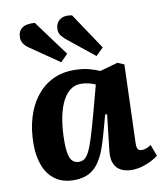

<svg xmlns="http://www.w3.org/2000/svg" viewBox="-89 -870 813 956"><g transform="rotate(-10 317.5 -392.0)"><path d="M541.5 -118Q540.5 -96 545.5 -85.5Q550.5 -75 567.5 -75Q578 -75 590.5 -79.8Q603 -84.5 613.5 -92L635 -34Q623 -24 601 -12.5Q579 -1 552.8 6.5Q526.5 14 500 14Q469 14 446 2Q423 -10 412.3 -35Q401.5 -60 406 -98.5L426.5 -280L417 -281.5L392 -191Q380 -146 365.8 -108.5Q351.5 -71 331.5 -43.5Q311.5 -16 281.8 -1Q252 14 208.5 14Q152 14 114.5 -12.7Q77 -39.5 58.5 -86.7Q40 -134 40 -196Q40 -269 58 -329.5Q76 -390 110 -434Q144 -478 192 -502Q240 -526 300.5 -526Q344.5 -526 378.5 -516.8Q412.5 -507.5 431 -498.5L521.5 -524L554.5 -510ZM247.5 -71.5Q263.5 -71.5 275.3 -79.3Q287 -87 298.8 -109Q310.5 -131 324 -173.5Q337.5 -216 356.5 -285.5L397 -436Q385.5 -442 364.8 -447.2Q344 -452.5 323.5 -452.5Q289.5 -452.5 265 -431.2Q240.5 -410 224.5 -372.7Q208.5 -335.5 201 -287Q193.5 -238.5 193.5 -185Q193.5 -142 199.5 -117Q205.5 -92 217.8 -81.8Q230 -71.5 247.5 -71.5ZM288.5 -685Q274.5 -696.5 265.5 -709Q256.5 -721.5 256.5 -739Q256.5 -769.5 277.8 -786.5Q299 -803.5 340 -796L463 -612L425 -575ZM98.5 -677Q83 -688 74.2 -701.5Q65.5 -715 65.5 -731.5Q65.5 -763.5 86.5 -779Q107.5 -794.5 151 -791L283 -612L247 -575Z"/></g></svg>

Font: Literata
Style: Italic
Weight: 400
Italic angle: -2°
Designer: Latin by Veronika Burian and Jose Scaglione. Greek by Irene Vlachou. Cyrillic by Vera Evstafieva
Foundry: TypeTogether
Version: Version 3.103;gftools[0.9.29]